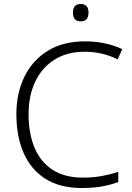

<svg xmlns="http://www.w3.org/2000/svg" viewBox="-20 -931 663 961"><path d="M404 -672Q316 -672 253 -632.5Q190 -593 156.5 -522.5Q123 -452 123 -359Q123 -263 153 -191.5Q183 -120 243.5 -81Q304 -42 394 -42Q446 -42 489.5 -50Q533 -58 572 -71V-20Q535 -6 491 2Q447 10 388 10Q280 10 207.5 -36Q135 -82 98.5 -165Q62 -248 62 -359Q62 -465 102.5 -547.5Q143 -630 219.5 -677Q296 -724 405 -724Q509 -724 592 -685L569 -634Q492 -672 404 -672ZM384 -911Q423 -911 423 -868Q423 -824 384 -824Q345 -824 345 -868Q345 -911 384 -911Z"/></svg>

Font: Noto Sans Lao Looped Light
Style: Regular
Weight: 300
Designer: Mark Frömberg, Ben Mitchell
Foundry: The Fontpad Ltd
Version: Version 1.002; ttfautohint (v1.8.4.7-5d5b)